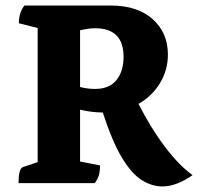

<svg xmlns="http://www.w3.org/2000/svg" viewBox="-20 -661 729 693"><path d="M47 0Q47 -53 63 -58L116 -76V-560L48 -577Q48 -615 68 -641H380Q476 -641 531 -592Q586 -543 586 -464Q586 -408 557.5 -361Q529 -314 480 -286Q524 -199 575.5 -131Q627 -63 675 -29Q649 -10 620.5 1Q592 12 567 12Q528 12 491.5 -11Q455 -34 420 -92Q385 -150 351 -255Q332 -255 311 -257.5Q290 -260 269 -265V-78L341 -64Q341 -43 337 -29Q333 -15 322 0ZM323 -559Q310 -559 297 -557Q284 -555 269 -552V-347Q296 -340 323 -340Q374 -340 400 -371.5Q426 -403 426 -456Q426 -559 323 -559Z"/></svg>

Font: Petrona ExtraBold
Style: Regular
Weight: 800
Designer: Ringo R. Seeber
Foundry: Ringo R. Seeber
Version: Version 2.001; ttfautohint (v1.8.3)